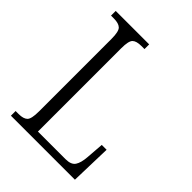

<svg xmlns="http://www.w3.org/2000/svg" viewBox="-205 -819 925 925"><g transform="rotate(45 257.0 -357.0)"><path d="M35 0V-32H56Q88 -32 102 -45.5Q116 -59 116 -110V-604Q116 -655 101.5 -668.5Q87 -682 55 -682H35V-714H263V-682H242Q208 -682 194.5 -668.5Q181 -655 181 -606V-38H369Q407 -38 420.5 -58.5Q434 -79 437 -119L444 -210H477L471 0Z"/></g></svg>

Font: Noto Serif Tamil Condensed Light
Style: Regular
Weight: 300
Width: 3
Designer: Indian Type Foundry, Tom Grace, and the Monotype Design Team
Foundry: Monotype Imaging Inc.
Version: Version 2.004; ttfautohint (v1.8.4.7-5d5b)